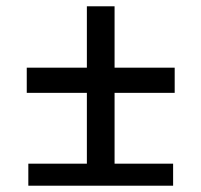

<svg xmlns="http://www.w3.org/2000/svg" viewBox="-20 -590 640 610"><path d="M70 0V-70H256V-295H65V-375H256V-570H344V-375H535V-295H344V-70H530V0Z"/></svg>

Font: NKDuy Mono
Style: Regular
Weight: 400
Monospace: yes
Designer: NKDuy
Foundry: NKDuy
Version: Version 2.251; ttfautohint (v1.8.4.7-5d5b)